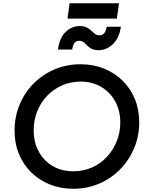

<svg xmlns="http://www.w3.org/2000/svg" viewBox="-20 -1154 922 1186"><path d="M432 12Q354 12 288 -14.5Q222 -41 173 -89Q124 -137 97 -202.5Q70 -268 70 -347Q70 -433 101 -507.5Q132 -582 187.5 -638Q243 -694 317 -725.5Q391 -757 478 -757Q556 -757 622 -730.5Q688 -704 737 -656Q786 -608 813 -542.5Q840 -477 840 -399Q840 -313 808.5 -238.5Q777 -164 721.5 -107.5Q666 -51 592 -19.5Q518 12 432 12ZM433 -96Q494 -96 547 -119Q600 -142 639 -183.5Q678 -225 700.5 -280Q723 -335 723 -398Q723 -470 692 -527Q661 -584 605.5 -617Q550 -650 478 -650Q416 -650 363 -626.5Q310 -603 270.5 -561.5Q231 -520 209.5 -465.5Q188 -411 188 -348Q188 -276 219 -218.5Q250 -161 305 -128.5Q360 -96 433 -96ZM397 -1039 410 -1134H715L702 -1039ZM589 -844Q562 -844 546 -852.5Q530 -861 519 -872.5Q508 -884 497 -893Q486 -902 469 -902Q433 -902 426 -848H338Q348 -922 386 -957.5Q424 -993 473 -993Q500 -993 516.5 -984Q533 -975 544.5 -964Q556 -953 567 -944.5Q578 -936 594 -936Q614 -936 624.5 -950Q635 -964 639 -989H727Q716 -918 677 -881Q638 -844 589 -844Z"/></svg>

Font: Plus Jakarta Sans SemiBold
Style: Italic
Weight: 600
Italic angle: -8°
Designer: Gumpita Rahayu
Foundry: Tokotype
Version: Version 2.071; ttfautohint (v1.8.4.7-5d5b);gftools[0.9.29]